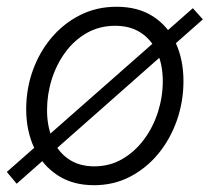

<svg xmlns="http://www.w3.org/2000/svg" viewBox="-31 -543 623 571"><path d="M18.6 3.4 -10.7 -31.7 542.5 -518.6 572.3 -485.4ZM248.5 7.8Q185.1 7.8 139.9 -22Q94.7 -51.8 70.8 -103Q46.9 -154.3 46.9 -218.3Q46.9 -278.3 66.4 -333Q85.9 -387.7 121.8 -430.4Q157.7 -473.1 207 -498Q256.3 -522.9 315.4 -522.9Q379.9 -522.9 424.3 -494.1Q468.8 -465.3 491.7 -415.3Q514.6 -365.2 514.6 -301.8Q514.6 -241.7 495.4 -186Q476.1 -130.4 440.7 -86.9Q405.3 -43.5 356.4 -17.8Q307.6 7.8 248.5 7.8ZM249.5 -48.3Q295.4 -48.3 332.8 -70.1Q370.1 -91.8 397.2 -128.2Q424.3 -164.6 438.7 -209.7Q453.1 -254.9 453.1 -301.8Q453.1 -350.1 436.5 -387.2Q419.9 -424.3 388.4 -445.3Q356.9 -466.3 311.5 -466.3Q265.1 -466.3 227.5 -445.1Q189.9 -423.8 163.6 -387.9Q137.2 -352.1 123 -307.4Q108.9 -262.7 108.9 -215.3Q108.9 -167.5 125 -129.6Q141.1 -91.8 172.6 -70.1Q204.1 -48.3 249.5 -48.3Z"/></svg>

Font: Reddit Sans Light
Style: Italic
Weight: 300
Italic angle: -11.25°
Designer: Stephen Hutchings
Version: Version 1.013